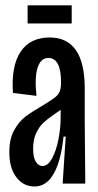

<svg xmlns="http://www.w3.org/2000/svg" viewBox="-20 -676 360 707"><path d="M14.3 -115.7Q14.3 -164 32 -196.3Q49.7 -228.7 74.8 -247.5Q100 -266.3 139.3 -288.7Q169.7 -307 182.8 -317.7Q196 -328.3 200.3 -340.3Q204.7 -352.3 204.7 -373.3Q204.7 -418 193 -440.3Q181.3 -462.7 158.3 -462.7Q130 -462.7 118.5 -426.8Q107 -391 114.3 -323L27.7 -333.7Q20.7 -432.3 55.7 -485.2Q90.7 -538 163 -538Q227 -538 259.5 -491.3Q292 -444.7 292 -351V-231.3Q292.7 -153 293 -114.7Q293.3 -76.3 294 0H210.7Q216.7 -86.7 222 -173H214Q207.3 -110 192.7 -69.3Q178 -28.7 156.7 -9Q135.3 10.7 107.3 10.7Q65.7 10.7 40 -23.5Q14.3 -57.7 14.3 -115.7ZM203.3 -242.3V-284L232.3 -302Q224.7 -289.7 212.8 -279.3Q201 -269 182 -256.7Q156 -239 140.3 -224.5Q124.7 -210 113.3 -186.2Q102 -162.3 102 -128.3Q102 -95.3 112.2 -80Q122.3 -64.7 136.7 -64.7Q156.3 -64.7 171.7 -92.8Q187 -121 195.2 -162.8Q203.3 -204.7 203.3 -242.3ZM81.7 -656.3H244V-589.7H81.7Z"/></svg>

Font: Bricolage Grotesque 96pt Condensed ExBd
Style: Regular
Weight: 800
Width: 3
Designer: Mathieu Triay
Foundry: Atelier Triay
Version: Version 1.001;Glyphs 3.2 (3207)